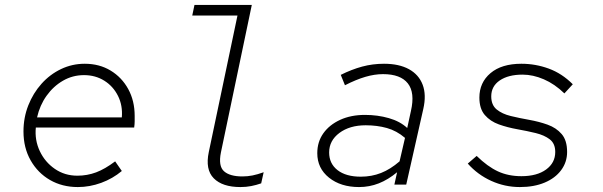

<svg xmlns="http://www.w3.org/2000/svg" viewBox="-20 -747 2440 777"><path d="M295 10Q232 10 182.5 -18.5Q133 -47 104 -98Q75 -149 75 -215Q75 -271 94.5 -320.5Q114 -370 148 -408Q182 -446 227 -467.5Q272 -489 323 -489Q382 -489 427.5 -461.5Q473 -434 499 -386.5Q525 -339 525 -278Q525 -267 525 -256Q525 -245 523 -231H125Q120 -180 141 -135.5Q162 -91 202 -63.5Q242 -36 293 -36Q333 -36 369 -49.5Q405 -63 446 -94L473 -55Q436 -24 389.5 -7Q343 10 295 10ZM130 -272H473Q477 -320 457.5 -359Q438 -398 402 -420.5Q366 -443 320 -443Q274 -443 235 -420.5Q196 -398 168.5 -359.5Q141 -321 130 -272Z M953 10Q880 10 845 -25.5Q810 -61 825 -132L941 -684H758L767 -727H999L874 -130Q863 -75 886.5 -54Q910 -33 961 -33Q982 -33 1002 -37Q1022 -41 1047 -50L1037 -5Q1017 2 996.5 6Q976 10 953 10Z M1433 10Q1359 10 1311.5 -28Q1264 -66 1264 -127Q1264 -173 1288.5 -207.5Q1313 -242 1356.5 -262Q1400 -282 1457 -282Q1508 -282 1553.5 -269Q1599 -256 1628 -229L1643 -298Q1660 -372 1630.5 -409.5Q1601 -447 1530 -447Q1496 -447 1458.5 -436Q1421 -425 1376 -402L1359 -444Q1403 -466 1445.5 -477.5Q1488 -489 1534 -489Q1595 -489 1635 -467Q1675 -445 1690.5 -404Q1706 -363 1693 -306L1624 0H1576L1587 -50Q1551 -20 1513 -5Q1475 10 1433 10ZM1312 -130Q1312 -85 1346 -58.5Q1380 -32 1440 -32Q1484 -32 1522 -47Q1560 -62 1597 -94L1619 -189Q1585 -218 1545.5 -229Q1506 -240 1460 -240Q1395 -240 1353.5 -209Q1312 -178 1312 -130Z M2084 10Q2023 10 1968 -15Q1913 -40 1873 -85L1909 -116Q1953 -73 1995 -53.5Q2037 -34 2090 -34Q2153 -34 2190 -61Q2227 -88 2227 -132Q2227 -166 2205 -183Q2183 -200 2148 -208.5Q2113 -217 2073.5 -224Q2034 -231 1999 -243.5Q1964 -256 1942 -281.5Q1920 -307 1920 -352Q1920 -413 1965 -451Q2010 -489 2090 -489Q2147 -489 2200.5 -469.5Q2254 -450 2298 -406L2264 -369Q2225 -407 2181 -426Q2137 -445 2095 -445Q2037 -445 2002.5 -421.5Q1968 -398 1968 -357Q1968 -322 1990 -304Q2012 -286 2047 -277.5Q2082 -269 2121.5 -262Q2161 -255 2196 -242.5Q2231 -230 2253 -204.5Q2275 -179 2275 -132Q2275 -91 2251 -58.5Q2227 -26 2184 -8Q2141 10 2084 10Z"/></svg>

Font: Red Hat Mono
Style: Italic
Weight: 300
Italic angle: -12°
Monospace: yes
Designer: Pentagram, MCKL
Foundry: Pentagram, MCKL
Version: Version 1.023